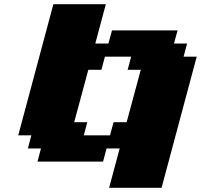

<svg xmlns="http://www.w3.org/2000/svg" viewBox="-20 -895 957 915"><path d="M500 0H750Q777.8 -104 833.7 -312.3Q889.6 -520.5 917.5 -625H855L871.6 -687.5H809.1L826.2 -750H513.7L496.6 -687.5H434.1L484.4 -875H234.4Q206.5 -771 150.6 -562.5Q94.7 -354 66.9 -250H129.4L112.8 -187.5H175.3L158.7 -125H471.2L487.8 -187.5H550.3ZM504.4 -250H379.4L396 -312.5H333.5Q344.7 -354 367.2 -437.3Q389.6 -520.5 400.9 -562.5H463.4L480 -625H605L588.4 -562.5H650.9Q639.6 -521 617.2 -437.5Q594.7 -354 583.5 -312.5H521Z"/></svg>

Font: Faithful 32x
Style: BoldOblique
Weight: 400
Foundry: Faithful Resource Pack
Version: Version 1.0; January 27, 2023